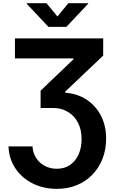

<svg xmlns="http://www.w3.org/2000/svg" viewBox="-20 -968 721 1203"><path d="M33.2 -50.8H183.6Q186 -9.3 206.8 22.5Q227.5 54.2 261.2 71.8Q294.9 89.4 335.9 89.4Q384.8 89.4 419.4 65.2Q454.1 41 472.7 -1.2Q491.2 -43.5 491.2 -96.7Q491.2 -156.7 468 -200.4Q444.8 -244.1 404.3 -267.8Q363.8 -291.5 311.5 -291.5H234.4V-399.9L439.9 -596.2V-602.1H73.7V-727.5H626.5V-619.6L388.7 -394V-387.2Q465.3 -381.3 522.9 -343.3Q580.6 -305.2 612.8 -242.4Q645 -179.7 645 -99.1Q645 -30.8 622.3 26.9Q599.6 84.5 558.6 126.7Q517.6 168.9 461.2 192.1Q404.8 215.3 336.9 215.3Q252 215.3 184.3 181.2Q116.7 147 76.4 86.9Q36.1 26.9 33.2 -50.8ZM271.5 -947.8 339.8 -864.7 408.2 -947.8H532.7V-944.8L396 -799.8H283.2L147 -944.8V-947.8Z"/></svg>

Font: Inter 18pt
Style: Bold
Weight: 700
Designer: Rasmus Andersson
Foundry: rsms
Version: Version 4.001;git-66647c0bb